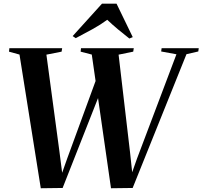

<svg xmlns="http://www.w3.org/2000/svg" viewBox="-20 -1000 1080 1024"><path d="M197.5 4 84 -709 28 -724.5 30 -743H311.5L308.5 -724.5L227.5 -708.5L296.5 -195.5L316 -43.5L294.5 -30.5L338 -153.5L529.5 -676.5H581.5L314 2.5ZM572 4 469.5 -709 410 -724.5 412 -743H693.5L690.5 -724.5L612.5 -708.5L673.5 -188L689 -43.5L667 -30.5L710.5 -153.5L921 -710.5L839.5 -725.5L842 -743H1040L1037.5 -725.5L974.5 -711L687.5 2.5ZM367.5 -807.5 524 -980.5H601.5L688 -802L670 -794.5Q639 -818.5 608.8 -843.8Q578.5 -869 552 -894.5Q516 -868 472.5 -844Q429 -820 384 -796.5Z"/></svg>

Font: Merriweather 144pt SemiBold
Style: Italic
Weight: 600
Italic angle: -7.8°
Version: Version 2.101